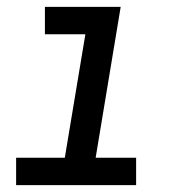

<svg xmlns="http://www.w3.org/2000/svg" viewBox="-20 -540 540 560"><path d="M377 0H27V-80H169L229 -440H111V-520H332L259 -80H377Z"/></svg>

Font: Iosevka Term Curly Md Obl
Style: Regular
Weight: 500
Italic angle: -9°
Designer: Belleve Invis
Foundry: Belleve Invis
Version: Version 32.3.0